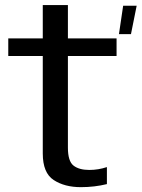

<svg xmlns="http://www.w3.org/2000/svg" viewBox="-20 -747 570 773"><path d="M458.9 -609.6H507.3L530.2 -723.8H475.8ZM305.6 6.5Q360.5 6.5 410.4 -5.8V-74.3Q375.9 -62.8 339.3 -62.8Q298.4 -62.8 275.9 -80.4Q253.4 -98 253.4 -152.7V-521.5H449.3V-592.4H253.4V-726.6H152.2V-592.4H13.3V-521.5H152.2V-129.1Q152.2 -50.8 196.2 -22.2Q240.1 6.5 305.6 6.5Z"/></svg>

Font: Anybody Thin
Style: Regular
Weight: 100
Designer: Tyler Finck
Foundry: Etcetera Type Company
Version: Version 1.114;gftools[0.9.25]